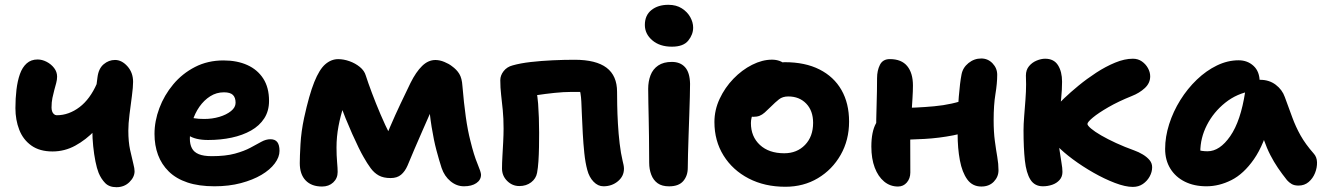

<svg xmlns="http://www.w3.org/2000/svg" viewBox="-20 -773 5568 807"><path d="M200.8 -136.4Q146.8 -136.4 112 -161.1Q77.2 -185.8 61 -227.4Q44.8 -269 44.8 -318.4Q44.8 -359.2 49.2 -396.1Q53.6 -433 63.7 -461.6Q73.8 -490.2 92.2 -506.6Q110.6 -523 138 -523Q157 -523 176 -513.2Q195 -503.4 207.5 -487.1Q220 -470.8 220 -450.8Q220 -438.2 216.3 -424.2Q212.6 -410.2 208.3 -394.8Q204 -379.4 200.3 -361.3Q196.6 -343.2 196.6 -321Q196.6 -312.8 198.9 -305.5Q201.2 -298.2 206.5 -293.4Q211.8 -288.6 218.6 -288.6Q244.2 -288.6 268.4 -297.4Q292.6 -306.2 314.5 -322.9Q336.4 -339.6 354.6 -364.3Q372.8 -389 386.6 -420.6L453 -316.4Q419 -266.2 379.9 -225.6Q340.8 -185 296.1 -160.7Q251.4 -136.4 200.8 -136.4ZM469.4 13.8Q439 13.8 422 -3.7Q405 -21.2 394.6 -46.2Q387 -65.2 381.1 -94.7Q375.2 -124.2 371.7 -158.6Q368.2 -193 368.2 -224Q368.2 -247.8 370.7 -279.5Q373.2 -311.2 376.7 -343.9Q380.2 -376.6 384.1 -404.6Q388 -432.6 389.8 -448.6Q394.4 -485 415.8 -503Q437.2 -521 463.4 -521Q491.8 -521 515.6 -494.4Q539.4 -467.8 539.4 -429Q539.4 -407 534.4 -369.5Q529.4 -332 524.4 -292.5Q519.4 -253 519.4 -224Q519.4 -177 526.9 -142.7Q534.4 -108.4 540.8 -83Q543.2 -73.4 544.4 -66.4Q545.6 -59.4 545.6 -53.2Q545.6 -28.8 523.9 -7.5Q502.2 13.8 469.4 13.8Z M881.4 10Q815.6 10 767.9 -6Q720.2 -22 689.6 -52Q659 -82 644.2 -122Q629.4 -162 629.4 -210Q629.4 -264 649.8 -318.5Q670.2 -373 708.2 -418.5Q746.2 -464 799.7 -491.5Q853.2 -519 919.4 -519Q976.2 -519 1019.1 -499.8Q1062 -480.6 1086.4 -442.9Q1110.8 -405.2 1110.8 -349Q1110.8 -306.6 1090.7 -275.5Q1070.6 -244.4 1035.2 -224.4Q999.8 -204.4 953.7 -194.5Q907.6 -184.6 854.8 -184.6Q800.8 -184.6 771.9 -204.4Q743 -224.2 743 -250.2Q743 -264.4 749.7 -271.5Q756.4 -278.6 772 -278.6Q783 -278.6 798 -275.8Q813 -273 838.8 -273Q872.2 -273 901.9 -281.8Q931.6 -290.6 950.9 -306.1Q970.2 -321.6 970.2 -341Q970.2 -363 958.9 -374Q947.6 -385 921.2 -385Q889.8 -385 863.7 -368.5Q837.6 -352 818.2 -324.4Q798.8 -296.8 788.4 -261.8Q778 -226.8 778 -189.8Q778 -166.6 786.6 -150Q795.2 -133.4 815.5 -125Q835.8 -116.6 870.4 -116.6Q928.2 -116.6 967.3 -127.3Q1006.4 -138 1032.7 -152.2Q1059 -166.4 1078.5 -177.1Q1098 -187.8 1116.6 -187.8Q1136.4 -187.8 1145.6 -175.6Q1154.8 -163.4 1154.8 -138.8Q1154.8 -112.8 1134.9 -86.1Q1115 -59.4 1078.8 -38Q1042.6 -16.6 992.4 -3.3Q942.2 10 881.4 10Z M1333.6 11Q1289.2 11 1264.6 -14.7Q1240 -40.4 1240 -87.4Q1240 -114.4 1243 -167.3Q1246 -220.2 1258.2 -277.6Q1279.4 -374.6 1300.9 -428.1Q1322.4 -481.6 1347.3 -503Q1372.2 -524.4 1401.4 -524.4Q1424.4 -524.4 1448.8 -515.8Q1473.2 -507.2 1492.4 -491.6Q1511.6 -476 1517.6 -455Q1527 -425.6 1543.3 -382.2Q1559.6 -338.8 1579.4 -292.3Q1599.2 -245.8 1619.6 -206Q1640 -166.2 1657.2 -144.2L1576.2 -134Q1598 -189.4 1619.6 -239.7Q1641.2 -290 1663.2 -336.4Q1685.2 -382.8 1705.4 -424.4Q1728.4 -470.6 1754.1 -495.7Q1779.8 -520.8 1810.2 -520.8Q1828.2 -520.8 1847.7 -512.7Q1867.2 -504.6 1879 -495.2Q1899.6 -480.6 1910.6 -462.3Q1921.6 -444 1923.6 -412Q1929.6 -340 1937.8 -281.8Q1946 -223.6 1957.2 -180.8Q1971.8 -120.8 1986.8 -85.1Q2001.8 -49.4 2001.8 -38.8Q2001.8 -16.8 1982.2 -3.4Q1962.6 10 1930 10Q1899.4 10 1873.7 -11.1Q1848 -32.2 1836.2 -66.8Q1825.8 -98.6 1814.5 -141Q1803.2 -183.4 1794.1 -239.9Q1785 -296.4 1779.6 -368.8L1824.8 -380.2Q1809 -345.2 1791.5 -305.2Q1774 -265.2 1756.1 -224.7Q1738.2 -184.2 1722 -146.2Q1705.8 -108.2 1692.8 -76.8Q1682.2 -52.4 1665.6 -38.5Q1649 -24.6 1621.8 -24.6Q1591.8 -24.6 1572.3 -35.3Q1552.8 -46 1538 -66.1Q1523.2 -86.2 1507.8 -113.6Q1500 -126.8 1487.3 -152.6Q1474.6 -178.4 1460.3 -210.5Q1446 -242.6 1432.6 -275.6Q1419.2 -308.6 1410.1 -337.3Q1401 -366 1398.6 -384.2L1451.4 -387Q1437.2 -363.4 1424.2 -325.4Q1411.2 -287.4 1402.8 -242.8Q1394.4 -198.2 1394.4 -153.2Q1394.4 -119.6 1396.8 -92.4Q1399.2 -65.2 1399.2 -50.2Q1399.2 -23.6 1380.7 -6.3Q1362.2 11 1333.6 11Z M2516.4 10Q2493.4 10 2474.8 -9.3Q2456.2 -28.6 2448.4 -58.8Q2440.2 -88.8 2436 -129.1Q2431.8 -169.4 2429.5 -211.4Q2427.2 -253.4 2425.8 -289.2Q2424.4 -325 2423.4 -346Q2422.4 -365.2 2419.9 -380.1Q2417.4 -395 2414.4 -407.4L2442.4 -386.6H2380.4Q2349.4 -386.6 2310.8 -382.6Q2272.2 -378.6 2235.8 -373Q2199.4 -367.4 2174.6 -360.4L2219.4 -451.4Q2237.6 -394 2241.8 -337Q2246 -280 2246 -215Q2246 -186 2245.5 -154.9Q2245 -123.8 2243.1 -95.3Q2241.2 -66.8 2237.4 -46.8Q2233 -22.4 2212.5 -6.7Q2192 9 2162.8 9Q2133.2 9 2111.6 -12.6Q2090 -34.2 2090 -64.8Q2090 -86.8 2091.7 -116.2Q2093.4 -145.6 2095 -176.5Q2096.6 -207.4 2096.6 -232.4Q2096.6 -275.8 2093.2 -310.1Q2089.8 -344.4 2086.3 -374.4Q2082.8 -404.4 2082.8 -436Q2082.8 -456 2096.8 -474Q2110.8 -492 2134.8 -498.2Q2167.2 -507.4 2211.2 -512.4Q2255.2 -517.4 2303.2 -519.6Q2351.2 -521.8 2395.2 -521.8Q2485.4 -521.8 2529.5 -488.3Q2573.6 -454.8 2573.6 -387Q2573.6 -368 2574.2 -332Q2574.8 -296 2577.2 -253.4Q2579.6 -210.8 2584.5 -169.5Q2589.4 -128.2 2597 -96.6Q2599.2 -88.4 2600.9 -79.7Q2602.6 -71 2602.6 -64Q2602.6 -32.4 2577.2 -11.2Q2551.8 10 2516.4 10Z M2792.2 10.2Q2762.4 10.2 2744.3 -2.7Q2726.2 -15.6 2717.4 -38.5Q2708.6 -61.4 2708.6 -89Q2708.6 -153.6 2707.8 -198.4Q2707 -243.2 2706.5 -276.2Q2706 -309.2 2705.2 -338.2Q2704.4 -367.2 2704.4 -399.6Q2704.4 -431 2714.3 -456.8Q2724.2 -482.6 2746.5 -497.7Q2768.8 -512.8 2803.8 -512.8Q2839.2 -512.8 2859.3 -490.6Q2879.4 -468.4 2880.4 -421Q2880.4 -401.2 2879.5 -366Q2878.6 -330.8 2877.1 -288.5Q2875.6 -246.2 2874.2 -203.5Q2872.8 -160.8 2871.8 -125Q2870.8 -89.2 2870.8 -67.4Q2870.8 -34.2 2851.8 -12Q2832.8 10.2 2792.2 10.2ZM2804.2 -576.8Q2753 -576.8 2721.7 -603.6Q2690.4 -630.4 2690.4 -668.2Q2690.4 -708.8 2718.1 -730.8Q2745.8 -752.8 2789.2 -752.8Q2822.6 -752.8 2845.9 -737.8Q2869.2 -722.8 2881.3 -700.9Q2893.4 -679 2893.4 -656.8Q2893.4 -628 2872.9 -602.4Q2852.4 -576.8 2804.2 -576.8Z M3280.8 12Q3194.2 12 3126.9 -22.8Q3059.6 -57.6 3021.2 -119.2Q2982.8 -180.8 2982.8 -260Q2982.8 -310.8 3004.8 -357.8Q3026.8 -404.8 3062.6 -441.9Q3098.4 -479 3141.2 -500.6Q3184 -522.2 3224.8 -522.2Q3242.4 -522.2 3257.5 -516.6Q3272.6 -511 3282 -499.3Q3291.4 -487.6 3291.4 -467.6Q3291.4 -432.4 3276.6 -405.2Q3261.8 -378 3217 -362.6Q3194.8 -353.2 3176.6 -337.1Q3158.4 -321 3147.3 -299.8Q3136.2 -278.6 3136.2 -255.8Q3136.2 -198.8 3174 -163.8Q3211.8 -128.8 3276.2 -128.8Q3329.6 -128.8 3363.6 -163.9Q3397.6 -199 3397.6 -256.8Q3397.6 -307.4 3368.7 -337.5Q3339.8 -367.6 3293.2 -367.6Q3269.6 -367.6 3254.3 -355.6Q3239 -343.6 3219 -323.6Q3204.6 -309.2 3194 -299.9Q3183.4 -290.6 3172.5 -286.3Q3161.6 -282 3146.2 -282Q3128.4 -282 3114.7 -295.8Q3101 -309.6 3101 -348.6Q3101 -377.4 3116.6 -406.4Q3132.2 -435.4 3157.8 -459Q3183.4 -482.6 3215 -497.1Q3246.6 -511.6 3278.8 -511.6Q3364 -511.6 3424.4 -481.1Q3484.8 -450.6 3516.8 -394.7Q3548.8 -338.8 3548.8 -262Q3548.8 -184.2 3513.4 -122.1Q3478 -60 3417.7 -24Q3357.4 12 3280.8 12Z M3754.4 11Q3721.4 11 3696.1 -10Q3670.8 -31 3656.6 -68.5Q3642.4 -106 3642.4 -157Q3642.4 -219 3661.8 -254.4Q3681.2 -289.8 3700.8 -303.6Q3711.4 -311.8 3725.4 -315.5Q3739.4 -319.2 3755.4 -319.2Q3828.4 -319.2 3906.1 -326.3Q3983.8 -333.4 4047.8 -357.8L4094.8 -237.8Q4045.2 -215.6 3986.4 -204.1Q3927.6 -192.6 3866.2 -189.1Q3804.8 -185.6 3746.8 -185.6L3662.4 -212.6Q3662.6 -271.6 3664.5 -332.1Q3666.4 -392.6 3666.4 -444.4Q3666.4 -476.6 3678.5 -500.6Q3690.6 -524.6 3720 -524.6Q3769 -524.6 3793.1 -495.3Q3817.2 -466 3817.2 -413.6Q3817.2 -390 3815.3 -360.5Q3813.4 -331 3811.5 -300Q3809.6 -269 3807.7 -241.5Q3805.8 -214 3805.8 -195.4Q3805.8 -160 3806 -125.4Q3806.2 -90.8 3806.2 -48.2Q3806.2 -23 3791.6 -6Q3777 11 3754.4 11ZM4104.8 11Q4067.2 11 4045.6 -18.8Q4024 -48.6 4014.5 -99Q4005 -149.4 4005 -210.4Q4005 -306.4 4009.9 -366.3Q4014.8 -426.2 4021.4 -460Q4026.8 -488.8 4050.7 -508Q4074.6 -527.2 4104.4 -527.2Q4132.4 -527.2 4151.9 -506.7Q4171.4 -486.2 4171.4 -458.8Q4171.4 -422.8 4163.9 -377.4Q4156.4 -332 4156.4 -268Q4156.4 -218.6 4161.5 -180.6Q4166.6 -142.6 4171.7 -113.3Q4176.8 -84 4176.8 -57.4Q4176.8 -29.8 4157.1 -9.4Q4137.4 11 4104.8 11Z M4741.4 12.6Q4710 12.6 4666.2 -4.1Q4622.4 -20.8 4576 -47.2Q4529.6 -73.6 4489.2 -103.6Q4448.8 -133.6 4424.6 -159.2Q4405.2 -178.2 4393.5 -200Q4381.8 -221.8 4381.8 -245.2Q4381.8 -263.8 4389.7 -283Q4397.6 -302.2 4415.8 -321.6Q4427 -335.2 4452.9 -360Q4478.8 -384.8 4513.5 -413.3Q4548.2 -441.8 4587.6 -467.5Q4627 -493.2 4666.9 -509.7Q4706.8 -526.2 4741.8 -526.2Q4763.2 -526.2 4779.4 -514.9Q4795.6 -503.6 4805 -486.6Q4814.4 -469.6 4814.4 -452Q4814.4 -423.6 4791.7 -402.7Q4769 -381.8 4737.2 -369.4Q4680.8 -346.8 4638.6 -322.4Q4596.4 -298 4573.5 -278.9Q4550.6 -259.8 4550.6 -252Q4550.6 -245.6 4565.9 -232.6Q4581.2 -219.6 4608.3 -203.9Q4635.4 -188.2 4671 -171.8Q4706.6 -155.4 4747.2 -140.8Q4766 -134.2 4783.5 -123.6Q4801 -113 4811.8 -100Q4822.6 -87 4822.6 -70Q4822.6 -50 4812.1 -31Q4801.6 -12 4783.6 0.3Q4765.6 12.6 4741.4 12.6ZM4363.6 10Q4328.6 10 4311 -18Q4293.4 -46 4287.7 -98.5Q4282 -151 4282 -225Q4282 -250.2 4284.7 -284.2Q4287.4 -318.2 4290.1 -353.9Q4292.8 -389.6 4292.8 -418.6Q4292.8 -426.6 4292.4 -436.5Q4292 -446.4 4292 -455.4Q4292 -479.2 4305.1 -494.9Q4318.2 -510.6 4337.2 -518.4Q4356.2 -526.2 4373 -526.2Q4409.6 -526.2 4426.8 -499Q4444 -471.8 4444 -429.6Q4444 -396.2 4440.2 -359.3Q4436.4 -322.4 4432.6 -287.5Q4428.8 -252.6 4428.8 -225Q4428.8 -176 4433.2 -143.3Q4437.6 -110.6 4441.6 -88.6Q4445.6 -66.6 4445.6 -50.4Q4445.6 -30.2 4433.4 -16.5Q4421.2 -2.8 4402.5 3.6Q4383.8 10 4363.6 10Z M5050.8 10Q4999 10 4959.9 -9.5Q4920.8 -29 4899 -64.4Q4877.2 -99.8 4877.2 -147Q4877.2 -198 4894.1 -251.1Q4911 -304.2 4941 -352.3Q4971 -400.4 5010.4 -438.2Q5049.8 -476 5094.8 -497.8Q5139.8 -519.6 5186.2 -519.6Q5223.4 -519.6 5249 -495.9Q5274.6 -472.2 5274.6 -428Q5274.6 -412.2 5265.6 -403Q5256.6 -393.8 5243 -391Q5179 -380.6 5129.9 -341.3Q5080.8 -302 5052.9 -247.6Q5025 -193.2 5025 -134.2Q5025 -116.6 5027.7 -102.1Q5030.4 -87.6 5038.4 -65.6L4970 -168.2Q4994.4 -149.8 5012.6 -143.5Q5030.8 -137.2 5055.6 -137.2Q5106.8 -137.2 5150.9 -200.8Q5195 -264.4 5213.6 -387Q5217.4 -411.2 5235.3 -424.4Q5253.2 -437.6 5276.2 -437.6Q5314.6 -437.6 5342 -416.8Q5369.4 -396 5380.2 -365.2Q5397.4 -318.6 5411.7 -279.4Q5426 -240.2 5446.4 -203.8Q5466.8 -167.4 5501.6 -127.8Q5515 -113.2 5515.6 -90.8Q5516.2 -68.4 5507.2 -45.8Q5498.2 -23.2 5480.5 -8.1Q5462.8 7 5437.8 7Q5420 7 5408.8 0.3Q5397.6 -6.4 5389.6 -15.6Q5368.2 -42.4 5351.2 -67.5Q5334.2 -92.6 5319.5 -121.1Q5304.8 -149.6 5292.2 -185.4Q5279.6 -221.2 5267.2 -267.6L5320.4 -272.2Q5293.6 -165.8 5250.5 -103.9Q5207.4 -42 5155.7 -16Q5104 10 5050.8 10Z"/></svg>

Font: Shantell Sans Light
Style: Regular
Weight: 300
Designer: Stephen Nixon, Anya Danilova, Shantell Martin
Foundry: Arrow Type
Version: Version 1.011;[c5ecc13dd]